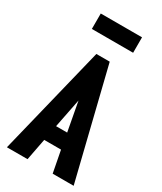

<svg xmlns="http://www.w3.org/2000/svg" viewBox="-204 -886 808 959"><g transform="rotate(30 200.0 -406.5)"><path d="M272 0 248 -125H151L127 0H8L162 -627H239L393 0ZM201 -381 168 -214H232ZM80 -724V-813H318V-724Z"/></g></svg>

Font: Inconsolata Condensed Black
Style: Regular
Weight: 900
Width: 3
Monospace: yes
Designer: Raph Levien, Cyreal, Brenton Simpson
Foundry: Raph Levien, Cyreal, Google
Version: Version 3.001; ttfautohint (v1.8.2.53-6de2)